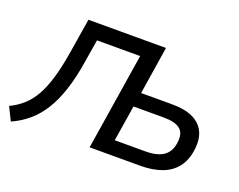

<svg xmlns="http://www.w3.org/2000/svg" viewBox="-123 -911 1409 1133"><g transform="rotate(20 581.0 -344.5)"><path d="M31 16 -10 -67Q36 -89 72 -121Q108 -153 135.5 -201Q163 -249 184 -319.5Q205 -390 221 -489L256 -705H743L696 -405H893Q970 -405 1020.5 -381.5Q1071 -358 1093.5 -312.5Q1116 -267 1107 -198Q1098 -130 1063.5 -86Q1029 -42 971.5 -21Q914 0 838 0H520L616 -608H345L321 -461Q305 -360 279.5 -282.5Q254 -205 219 -148Q184 -91 137 -50.5Q90 -10 31 16ZM645 -90H838Q912 -90 951.5 -118Q991 -146 998 -205Q1006 -263 974.5 -289Q943 -315 871 -315H681Z"/></g></svg>

Font: Nunito Sans 7pt SemiBold
Style: Italic
Weight: 600
Italic angle: -9°
Designer: Vernon Adams
Foundry: Vernon Adams
Version: Version 3.101;gftools[0.9.27]